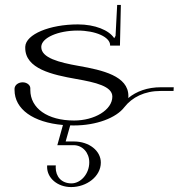

<svg xmlns="http://www.w3.org/2000/svg" viewBox="-20 -504 725 779"><path d="M470.4 -484.1H455.4L448.8 -358.5C447 -355.3 445.2 -352.1 443.4 -348.9C422.6 -381.6 365.1 -405 296.2 -405C180.9 -405 85.1 -364.7 82.5 -315C82.4 -313.2 82.4 -311.4 82.4 -309.7C82.4 -224.9 191.9 -200.7 289.6 -183.5C367 -169.8 435.8 -154.3 435.8 -112.1C435.8 -57.7 363.1 -15 280.8 -15C172.2 -15 103 -65 103 -139V-146C103 -159 89.1 -170 71.9 -170C54.2 -170 40 -159 39 -145V-139C39 -61.1 114.5 -7.3 235.4 3.1L212.6 85H278.6C314.9 85 342.2 115.5 342.2 154.5C342.2 201.9 307.2 240 270 240C229 240 206 212.2 206 175.2C206 172.5 206.1 169.8 206.4 167H171.4C171.2 169.1 171.1 171.3 171.1 173.4C171.1 218.5 213.3 255 268.7 255C331.4 255 389.1 212 389.1 155.6C389.1 107.8 341.7 70 279.9 70H246.4L264.8 4.8C269.7 4.9 274.7 5 279.7 5C371.6 5 451.7 -25.9 484.7 -69.3C516.1 -109.2 566 -135 632.1 -135H684.1L684.9 -150H632.9C578.4 -150 533.7 -133.6 500.4 -106.2C500.7 -108.8 500.9 -111.7 500.9 -114.5C500.9 -195.8 396.2 -219.4 299.6 -236.5C219.4 -250.6 147.5 -269.3 147.5 -312.9C147.5 -313.6 147.5 -314.3 147.5 -315C149.4 -350.9 215.4 -380 294.9 -380C368.3 -380 426.8 -353.5 426.8 -320.6C426.8 -320.1 426.8 -319.6 426.7 -319.1H466.7Z"/></svg>

Font: Galberik
Style: Regular
Weight: 400
Designer: Gluk
Foundry: Gluk
Version: Version 0.50